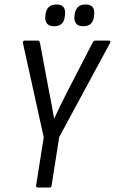

<svg xmlns="http://www.w3.org/2000/svg" viewBox="-20 -836 512 856"><path d="M149 0Q140 0 141 -9L175 -224L82 -645Q81 -655 91 -655H148Q155 -655 158 -646L198 -432Q204 -401 210 -370.5Q216 -340 221 -308H222Q236 -339 251 -369.5Q266 -400 282 -431L393 -646Q398 -655 405 -655H465Q470 -655 471.5 -652.5Q473 -650 471 -645L244 -225L210 -9Q209 0 201 0ZM351 -719Q329 -719 319.5 -731Q310 -743 312 -764L313 -772Q319 -816 361 -816Q384 -816 393 -804.5Q402 -793 400 -772L399 -764Q395 -719 351 -719ZM221 -719Q199 -719 189.5 -731Q180 -743 182 -764L183 -772Q189 -816 231 -816Q254 -816 263 -804.5Q272 -793 270 -772L269 -764Q265 -719 221 -719Z"/></svg>

Font: Sofia Sans Condensed
Style: Italic
Weight: 400
Italic angle: -9°
Designer: Botio Nikoltchev, Ani Petrova
Foundry: lettersoup
Version: Version 4.101